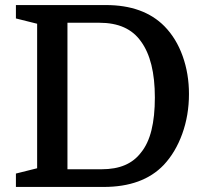

<svg xmlns="http://www.w3.org/2000/svg" viewBox="-20 -740 815 760"><path d="M247 -70H382Q436 -70 474.5 -86.5Q513 -103 538 -136Q566 -170 579.5 -224.5Q593 -279 593 -354Q593 -501 538 -576Q512 -613 471 -631.5Q430 -650 372 -650H247ZM43 -720H399Q548 -720 631 -636Q678 -588 703 -518Q728 -448 728 -368Q728 -284 701.5 -210.5Q675 -137 628 -87Q545 0 390 0H43V-53L127 -74V-646L43 -667Z"/></svg>

Font: Domine SemiBold
Style: Regular
Weight: 600
Designer: Pablo Impallari, Rodrigo Fuenzalida, Brenda Gallo
Foundry: Pablo Impallari, Rodrigo Fuenzalida, Brenda Gallo
Version: Version 2.000